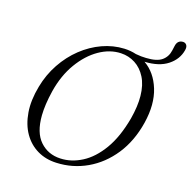

<svg xmlns="http://www.w3.org/2000/svg" viewBox="-120 -956 1088 1089"><g transform="rotate(15 424.0 -411.5)"><path d="M511.5 -712.5Q548.5 -711 581.5 -700Q598.5 -697 613.8 -695.2Q629 -693.5 643 -693.5Q706 -691.5 736.5 -713Q767 -734.5 775.5 -773.5L781.5 -800Q789 -836.5 822 -836Q836 -835.5 843.2 -824.5Q850.5 -813.5 845.5 -794Q831.5 -737.5 778.8 -702.5Q726 -667.5 640 -670.5Q705 -625.5 731.5 -538.2Q758 -451 730 -337Q701.5 -222.5 638 -143Q574.5 -63.5 488 -23.2Q401.5 17 305 12.5Q242 10 192.8 -19.2Q143.5 -48.5 113.8 -100.2Q84 -152 78.5 -222.8Q73 -293.5 97.5 -378.5Q119 -454 161 -516.5Q203 -579 259.2 -623.8Q315.5 -668.5 380.2 -691.8Q445 -715 511.5 -712.5ZM320.5 -17Q385.5 -13.5 449.2 -46.5Q513 -79.5 565.2 -152Q617.5 -224.5 649 -340Q669 -417 668 -477Q667 -541.5 644.2 -586.2Q621.5 -631 583.5 -655.5Q545.5 -680 499.5 -682.5Q434 -686.5 369.2 -649.8Q304.5 -613 253.5 -542.2Q202.5 -471.5 178 -374Q167.5 -331 162.2 -294.5Q157 -258 156.5 -227Q155 -125 201 -72.8Q247 -20.5 320.5 -17Z"/></g></svg>

Font: Fraunces 9pt Light
Style: Italic
Weight: 300
Italic angle: -16°
Version: Version 1.000;[0bf87f6ff]